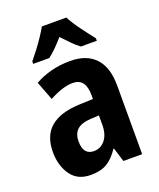

<svg xmlns="http://www.w3.org/2000/svg" viewBox="-143 -854 790 953"><g transform="rotate(-20 252.0 -378.0)"><path d="M267 -557Q353 -557 399 -508Q445 -459 445 -363V0H346L323 -74H320Q292 -31 258.5 -10.5Q225 10 171 10Q102 10 67 -39.5Q32 -89 32 -161Q32 -247 83.5 -290.5Q135 -334 234 -338L309 -341V-362Q309 -450 241 -450Q214 -450 183 -440Q152 -430 117 -411L79 -510Q117 -532 164.5 -544.5Q212 -557 267 -557ZM266 -252Q215 -249 192.5 -228Q170 -207 170 -167Q170 -96 226 -96Q262 -96 285.5 -125Q309 -154 309 -205V-254ZM323 -766Q341 -732 370 -692.5Q399 -653 426 -619V-606H342Q322 -621 301.5 -641.5Q281 -662 258 -687Q235 -661 214.5 -640.5Q194 -620 175 -606H90V-619Q106 -638 126.5 -665Q147 -692 165 -719Q183 -746 194 -766Z"/></g></svg>

Font: Noto Sans Khmer UI Condensed
Style: Bold
Weight: 700
Width: 3
Designer: Danh Hong and the Monotype Design Team
Foundry: Monotype Imaging Inc.
Version: Version 2.002; ttfautohint (v1.8.4.7-5d5b)